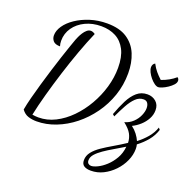

<svg xmlns="http://www.w3.org/2000/svg" viewBox="-166 -886 1333 1333"><g transform="rotate(20 500.0 -220.0)"><path d="M172 87Q140 87 111 78Q82 69 61 40Q68 0 81.5 -52Q95 -104 112 -162.5Q129 -221 147 -279.5Q165 -338 182 -389.5Q199 -441 212.5 -480Q226 -519 233 -538Q236 -546 243 -561.5Q250 -577 260.5 -593.5Q271 -610 284.5 -621.5Q298 -633 313 -633Q328 -633 345 -621Q314 -550 282.5 -463.5Q251 -377 222 -285Q193 -193 169 -106Q145 -19 130 53Q142 55 153 56Q164 57 175 57Q239 57 298.5 27Q358 -3 409 -55Q460 -107 498 -173Q536 -239 557 -311.5Q578 -384 578 -455Q578 -536 551.5 -587.5Q525 -639 478.5 -663.5Q432 -688 371 -688Q306 -688 254 -663Q202 -638 172 -595Q142 -552 142 -498Q142 -487 143.5 -476.5Q145 -466 148 -458Q112 -458 97 -475Q82 -492 82 -516Q82 -551 106.5 -587Q131 -623 175.5 -653Q220 -683 278 -701.5Q336 -720 402 -720Q494 -720 550 -683Q606 -646 631.5 -583.5Q657 -521 657 -444Q657 -357 630 -278Q603 -199 555 -132.5Q507 -66 445.5 -17Q384 32 313.5 59.5Q243 87 172 87ZM643 280Q611 280 592.5 268Q574 256 574 227Q574 194 595.5 166.5Q617 139 653 114.5Q689 90 733 64.5Q777 39 821 10Q820 -25 804 -54.5Q788 -84 747 -116Q783 -126 808.5 -150.5Q834 -175 847 -205Q860 -235 860 -260Q860 -282 850.5 -296.5Q841 -311 820 -311Q788 -311 762 -286Q736 -261 713.5 -220Q691 -179 668 -130L654 -142Q676 -202 700 -249.5Q724 -297 756.5 -325Q789 -353 834 -353Q871 -353 897 -330.5Q923 -308 923 -268Q923 -234 906.5 -203.5Q890 -173 863.5 -149Q837 -125 806 -110Q831 -91 848 -68.5Q865 -46 875 -23Q912 -51 941.5 -85.5Q971 -120 986 -163L997 -150Q983 -105 952.5 -68Q922 -31 882 -1Q884 6 885 14.5Q886 23 886 32Q886 76 866 120.5Q846 165 811.5 201Q777 237 734 258.5Q691 280 643 280ZM634 248Q652 248 681 234Q710 220 739.5 193Q769 166 791.5 127.5Q814 89 819 39Q780 63 742 85Q704 107 673 128.5Q642 150 623 171.5Q604 193 604 217Q604 233 613 240.5Q622 248 634 248ZM885 -425Q872 -425 856 -436.5Q840 -448 825 -466Q810 -484 800.5 -503.5Q791 -523 791 -539Q791 -549 795.5 -558Q800 -567 810 -572Q825 -543 843 -521.5Q861 -500 885 -478Q916 -489 941 -503Q966 -517 988 -536Q995 -531 997.5 -525Q1000 -519 1000 -513Q1000 -498 986.5 -483Q973 -468 953 -454.5Q933 -441 914 -433Q895 -425 885 -425Z"/></g></svg>

Font: Dancing Script Medium
Style: Regular
Weight: 500
Designer: Pablo Impallari
Foundry: Pablo Impallari
Version: Version 2.000